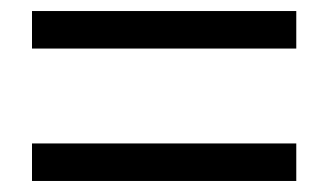

<svg xmlns="http://www.w3.org/2000/svg" viewBox="-20 -543 595 348"><path d="M38 -455V-523H517V-455ZM38 -215V-283H517V-215Z"/></svg>

Font: Source Han Sans SC
Style: Regular
Weight: 400
Designer: Ryoko NISHIZUKA 西塚涼子 (kana, bopomofo & ideographs); Paul D. Hunt (Latin, Greek & Cyrillic); Sandoll Communications 산돌커뮤니
Foundry: Adobe
Version: Version 2.002;hotconv 1.0.116;makeotfexe 2.5.65601; ttfautoh